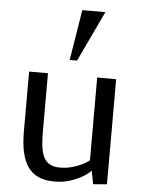

<svg xmlns="http://www.w3.org/2000/svg" viewBox="-56 -858 677 911"><g transform="rotate(5 282.0 -402.0)"><path d="M236.3 8.8Q151.4 8.8 112.1 -45.2Q72.8 -99.1 72.8 -213.9V-500.5H162.6V-217.3Q162.6 -174.8 167.5 -144.8Q172.4 -114.7 183.1 -96.2Q204.1 -59.6 257.3 -59.6Q288.1 -59.6 313.7 -66.7Q339.4 -73.7 357.9 -82.5Q380.4 -93.3 397 -106V-500.5H487.3V0L421.9 5.4L409.7 -57.6Q390.1 -38.6 364.3 -24.4Q341.8 -11.7 309.8 -1.5Q277.8 8.8 236.3 8.8ZM259.8 -572.3 298.8 -813H408.7L294.9 -572.3Z"/></g></svg>

Font: Mako
Style: Regular
Weight: 400
Designer: vernon adams
Foundry: vernon adams
Version: Version 1.100; ttfautohint (v1.8.4.7-5d5b);gftools[0.9.33]